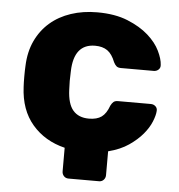

<svg xmlns="http://www.w3.org/2000/svg" viewBox="-49 -576 688 740"><g transform="rotate(5 295.0 -206.0)"><path d="M243 118Q232 118 225 110.5Q218 103 218 92V1Q140 -18 92 -74Q44 -130 40 -219Q39 -235 39 -259Q39 -283 40 -300Q42 -355 62 -397.5Q82 -440 116 -469.5Q150 -499 196.5 -514.5Q243 -530 298 -530Q367 -530 416 -510Q465 -490 496.5 -462Q528 -434 543 -403Q558 -372 559 -349Q560 -338 552.5 -331Q545 -324 534 -324H407Q396 -324 390 -329Q384 -334 379 -344Q367 -375 348.5 -388Q330 -401 301 -401Q219 -401 216 -295Q214 -255 216 -224Q218 -169 239.5 -144Q261 -119 301 -119Q332 -119 350 -132Q368 -145 379 -176Q384 -186 390 -191Q396 -196 407 -196H534Q545 -196 552.5 -189Q560 -182 559 -171Q558 -154 548 -129.5Q538 -105 517.5 -80.5Q497 -56 465 -34Q433 -12 386 0V92Q386 103 379 110.5Q372 118 361 118Z"/></g></svg>

Font: Fz Rubik
Style: Bold
Weight: 700
Designer: Hubert and Fischer
Foundry: Hubert and Fischer
Version: Vit hóa bi FontZin.com